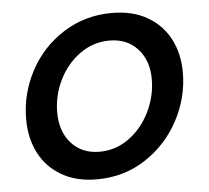

<svg xmlns="http://www.w3.org/2000/svg" viewBox="-46 -617 735 676"><g transform="rotate(-5 322.0 -278.5)"><path d="M40 -222Q40 -311 82.5 -391Q125 -471 201.5 -519.5Q278 -568 373 -568Q446 -568 498 -538Q550 -508 577 -456Q604 -404 604 -338Q604 -249 561 -168.5Q518 -88 442 -38.5Q366 11 270 11Q198 11 146 -19Q94 -49 67 -101.5Q40 -154 40 -222ZM493 -324Q493 -390 455.5 -431Q418 -472 356 -472Q299 -472 252 -438.5Q205 -405 178 -350.5Q151 -296 151 -236Q151 -168 188.5 -126.5Q226 -85 288 -85Q345 -85 392 -119Q439 -153 466 -208.5Q493 -264 493 -324Z"/></g></svg>

Font: Open Sauce Sans Medium Italic
Style: Regular
Weight: 500
Italic angle: -10°
Designer: Alfredo Marco Pradil
Foundry: Creative Sauce Fz LLC
Version: Version 1.477